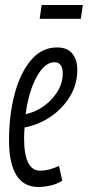

<svg xmlns="http://www.w3.org/2000/svg" viewBox="-20 -735 350 765"><path d="M228 -15Q208 -2 182 4Q156 10 133 10Q74 10 45 -37.5Q16 -85 16 -174Q16 -279 39 -363Q62 -447 104.5 -496.5Q147 -546 207 -546Q249 -546 268.5 -521Q288 -496 288 -457Q288 -390 248.5 -335Q209 -280 147 -250Q114 -234 78 -227Q76 -206 76 -184Q76 -55 140 -55Q157 -55 175.5 -59.5Q194 -64 215 -74ZM197 -487Q159 -487 127 -430.5Q95 -374 82 -280Q110 -286 137 -301Q178 -325 204 -362.5Q230 -400 230 -443Q230 -466 221 -476.5Q212 -487 197 -487ZM138 -660 146 -715H310L302 -660Z"/></svg>

Font: Georama ExtraCondensed
Style: Italic
Weight: 400
Width: 2
Italic angle: -9°
Designer: Jean-Baptiste Levee
Foundry: Production Type
Version: Version 1.000